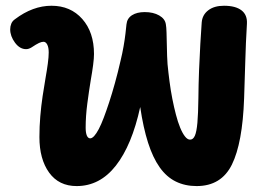

<svg xmlns="http://www.w3.org/2000/svg" viewBox="-20 -627 922 661"><path d="M243.9 13.6Q182.6 13.6 149.1 -32.8Q115.7 -79.2 115.7 -155.1Q115.7 -191 118.7 -226.6Q121.7 -262.1 126.7 -295.8Q131.7 -329.6 136.7 -357.9Q141.7 -386 144.7 -408.7Q147.7 -431.3 147.7 -446.4Q147.7 -463.6 142.7 -473.4Q137.7 -483.2 129.6 -483.2Q123.4 -483.2 114.3 -479.1Q105.2 -474.9 88.3 -463.6Q78.8 -457.8 69.7 -457.8Q48.1 -457.8 31.6 -480.1Q15.1 -502.4 15.1 -526Q15.1 -536.1 18.8 -545.3Q22.4 -554.6 31.6 -560.9Q92.9 -607.2 157.3 -607.2Q223 -607.2 263.3 -561.6Q303.6 -516 303.6 -441.1Q303.6 -426.3 300.6 -403.3Q297.6 -380.2 292.6 -352.1Q286.3 -313.9 280.6 -270.5Q274.9 -227.1 274.9 -187.3Q274.9 -170.2 278.9 -160.4Q283 -150.7 290.6 -150.7Q296.7 -150.7 304.2 -158.7Q311.7 -166.8 320.1 -182.7Q328.4 -198.6 337.2 -221.8Q346 -245 355.8 -274.8Q365.6 -304.6 375.6 -340.7Q385.7 -376.8 395.3 -419Q401.3 -443.6 405.4 -467.3Q409.6 -491.1 411.9 -511.1Q414.2 -531 415.4 -543.1Q417.4 -563.7 434.4 -574.6Q451.4 -585.4 478.3 -585.4Q507.8 -585.4 528.1 -573.8Q548.4 -562.1 551 -543.1Q552.8 -533.8 553.3 -515Q553.8 -496.2 554.3 -474.8Q554.8 -453.3 555.3 -434.8Q555.8 -416.3 556.8 -406.2Q559.6 -377.2 563.6 -346.6Q567.6 -315.9 573.3 -286.8Q579 -257.8 585.7 -232.3Q592.3 -206.8 600.3 -187.4Q608.3 -168 616.9 -157.2Q625.4 -146.3 634.4 -146.3Q645 -146.3 650.9 -159.8Q656.8 -173.2 659.6 -204.3Q662.3 -235.4 663 -288.7Q663.4 -336.6 665.3 -385Q667.2 -433.4 669.7 -476.3Q672.2 -519.1 674.4 -549.4Q676.4 -575.8 696.9 -591.5Q717.3 -607.2 751.1 -607.2Q791 -607.2 811.4 -591.4Q831.9 -575.6 830.1 -545.1Q826.1 -478.1 824.4 -414.6Q822.7 -351.1 820.4 -288.3Q815 -134.6 778.4 -60.5Q741.9 13.6 656.9 13.6Q616.9 13.6 585.1 -2.1Q553.2 -17.8 529.7 -51Q506.2 -84.2 489.7 -135.8Q473.2 -187.3 462.7 -258.6Q434.1 -127.2 378.9 -56.8Q323.8 13.6 243.9 13.6Z"/></svg>

Font: Playpen Sans Thai
Style: Regular
Weight: 400
Designer: Sirin Gunkloy, Laura Meseguer, Veronika Burian, José Scaglione
Foundry: TypeTogether
Version: Version 2.000